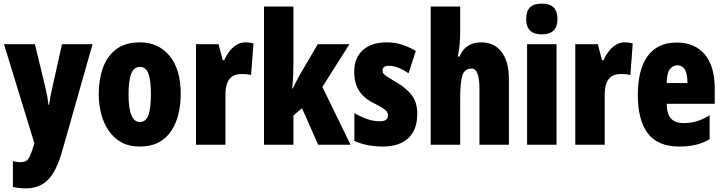

<svg xmlns="http://www.w3.org/2000/svg" viewBox="-20 -862 3978 1056"><path d="M2 -619H172L230 -379Q236 -354 240.5 -328.5Q245 -303 246 -286H250Q252 -303 256 -324.5Q260 -346 267 -377L321 -619H489L322 -31Q290 82 243 128Q196 174 121 174Q102 174 84.5 172Q67 170 51 166V24Q71 30 91 30Q111 30 123 23.5Q135 17 144.5 -3.5Q154 -24 166 -64L169 -74Z M974 -344Q974 -291 962.5 -239.5Q951 -188 925 -146.5Q899 -105 855.5 -80.5Q812 -56 748 -56Q689 -56 646.5 -80Q604 -104 576.5 -145Q549 -186 536 -237.5Q523 -289 523 -344Q523 -424 546 -488.5Q569 -553 619 -591Q669 -629 750 -629Q851 -629 912.5 -555Q974 -481 974 -344ZM687 -342Q687 -191 749 -191Q783 -191 796.5 -229.5Q810 -268 810 -344Q810 -420 796.5 -457Q783 -494 749 -494Q717 -494 702 -457Q687 -420 687 -342Z M1329 -629Q1339 -629 1349 -628Q1359 -627 1374 -623L1361 -449Q1342 -455 1311 -455Q1263 -455 1241.5 -426.5Q1220 -398 1220 -344V-66H1058V-619H1182L1205 -531H1213Q1223 -554 1239.5 -576.5Q1256 -599 1279 -614Q1302 -629 1329 -629Z M1594 -524Q1594 -486 1592.5 -448.5Q1591 -411 1587 -375H1590Q1601 -398 1612 -419Q1623 -440 1632 -456L1728 -619H1902L1753 -384L1908 -66H1730L1641 -267L1594 -227V-66H1432V-826H1594Z M2275 -236Q2275 -147 2225 -101.5Q2175 -56 2086 -56Q2046 -56 2006.5 -63Q1967 -70 1929 -87V-240Q1959 -222 1995.5 -208.5Q2032 -195 2069 -195Q2114 -195 2114 -227Q2114 -236 2109.5 -245Q2105 -254 2087.5 -266Q2070 -278 2031 -297Q1928 -349 1928 -466Q1928 -543 1975 -586Q2022 -629 2108 -629Q2151 -629 2189 -617Q2227 -605 2267 -582L2227 -459Q2202 -476 2174.5 -488Q2147 -500 2118 -500Q2084 -500 2084 -474Q2084 -465 2088.5 -458Q2093 -451 2110 -440Q2127 -429 2162 -408Q2212 -380 2243.5 -340Q2275 -300 2275 -236Z M2511 -687Q2511 -653 2508 -618.5Q2505 -584 2498 -551H2507Q2540 -629 2627 -629Q2699 -629 2739 -576Q2779 -523 2779 -426V-66H2617V-374Q2617 -485 2574 -485Q2534 -485 2522.5 -445Q2511 -405 2511 -319V-66H2349V-826H2511Z M2960 -842Q3005 -842 3025.5 -820.5Q3046 -799 3046 -757Q3046 -673 2960 -673Q2874 -673 2874 -757Q2874 -800 2894.5 -821Q2915 -842 2960 -842ZM3041 -619V-66H2879V-619Z M3415 -629Q3425 -629 3435 -628Q3445 -627 3460 -623L3447 -449Q3428 -455 3397 -455Q3349 -455 3327.5 -426.5Q3306 -398 3306 -344V-66H3144V-619H3268L3291 -531H3299Q3309 -554 3325.5 -576.5Q3342 -599 3365 -614Q3388 -629 3415 -629Z M3702 -628Q3801 -628 3856 -563Q3911 -498 3911 -376V-291H3647Q3647 -236 3670 -210.5Q3693 -185 3741 -185Q3779 -185 3812 -195Q3845 -205 3883 -228V-96Q3847 -75 3806 -65.5Q3765 -56 3717 -56Q3597 -56 3542.5 -129Q3488 -202 3488 -340Q3488 -479 3542 -553.5Q3596 -628 3702 -628ZM3706 -503Q3681 -503 3664 -481Q3647 -459 3647 -405H3761Q3761 -458 3746 -480.5Q3731 -503 3706 -503Z"/></svg>

Font: Noto Sans Malayalam UI ExtraCondensed Black
Style: Regular
Weight: 900
Width: 2
Designer: Jelle Bosma - Monotype Design Team
Foundry: Monotype Imaging Inc.
Version: Version 2.104; ttfautohint (v1.8.4.7-5d5b)